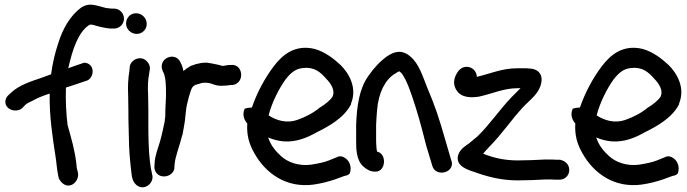

<svg xmlns="http://www.w3.org/2000/svg" viewBox="-20 -766 2961 827"><path d="M46 -290C57 -290 68 -293 77 -301V-302L91 -316C94 -319 104 -325 122 -333C141 -344 164 -353 194 -363C192 -265 207 -172 219 -93C223 -70 225 -37 230 -13L233 1C235 8 246 21 250 24C284 51 322 14 316 -22L313 -33C311 -38 310 -46 309 -60C302 -121 288 -166 271 -228C265 -276 262 -334 264 -389C307 -402 323 -409 355 -419C381 -429 390 -475 361 -491C354 -495 344 -498 337 -494L313 -486C303 -483 291 -478 274 -472C292 -553 317 -626 362 -657C366 -659 369 -660 369 -660C374 -660 378 -660 384 -658C400 -653 430 -645 455 -643H471C495 -643 514 -662 514 -686C514 -708 496 -729 471 -729H460C454 -730 445 -730 435 -732C417 -736 391 -746 369 -746C356 -746 343 -742 329 -733C283 -699 250 -643 230 -577C217 -539 207 -496 200 -446C186 -441 170 -435 156 -430C115 -416 61 -399 28 -367L14 -354C7 -347 3 -337 3 -327C3 -304 25 -290 46 -290Z M569 -620C593 -620 612 -639 612 -663C612 -688 591 -709 566 -709C540 -709 523 -687 523 -665C523 -639 545 -620 569 -620ZM533 -291C533 -268 533 -243 534 -217L536 -138C537 -100 544 -35 548 -7V-5C550 0 550 1 552 8C555 18 564 28 569 32C601 57 644 24 636 -12C617 -87 619 -199 619 -291C619 -315 618 -337 618 -357V-358C616 -390 617 -421 622 -446L625 -465C628 -479 622 -491 616 -498C590 -532 544 -510 539 -480V-479L537 -458C532 -429 530 -394 532 -356C532 -336 533 -314 533 -291Z M983 -400C1037 -409 1027 -494 973 -486H964C957 -485 951 -484 940 -482C940 -482 937 -482 935 -483L920 -487C911 -489 902 -491 896 -492L879 -495C856 -499 835 -492 821 -489L819 -488L801 -482L800 -481C791 -476 779 -468 770 -460C768 -472 764 -485 758 -496C737 -547 659 -516 680 -462C684 -452 686 -451 688 -444C694 -423 695 -395 695 -365C695 -352 695 -340 694 -332V-330C694 -315 692 -302 692 -286V-270C692 -260 689 -246 689 -241C683 -214 677 -183 669 -156C661 -128 648 -98 646 -65L645 -46C645 -29 658 -6 686 -6C709 -6 727 -21 731 -39V-41L732 -59C736 -97 754 -138 765 -184L766 -185C770 -211 777 -239 779 -271C781 -290 783 -309 787 -322L793 -347L801 -373C807 -392 814 -400 835 -404L847 -408C858 -411 873 -410 886 -407C895 -405 912 -394 944 -397C952 -397 962 -398 975 -400Z M1492 -320C1520 -389 1482 -451 1447 -486C1416 -515 1378 -543 1336 -555C1251 -576 1196 -530 1158 -479C1123 -433 1087 -368 1065 -303C1047 -302 1037 -299 1034 -298C1021 -270 1034 -247 1045 -234C1042 -183 1053 -146 1075 -107C1124 -19 1213 45 1331 29C1365 24 1396 16 1425 6L1463 -8C1477 -10 1483 -15 1486 -18C1498 -48 1483 -75 1467 -85C1458 -92 1446 -95 1435 -91L1434 -90L1394 -74C1376 -67 1352 -62 1322 -57C1266 -49 1218 -68 1190 -94C1167 -115 1146 -140 1135 -174C1156 -165 1178 -159 1202 -157C1257 -153 1305 -174 1342 -195C1392 -220 1461 -256 1492 -317ZM1137 -269C1151 -325 1182 -385 1210 -424C1233 -453 1253 -470 1285 -473C1332 -479 1360 -456 1384 -428C1406 -406 1424 -377 1413 -351C1404 -335 1381 -317 1360 -304H1359C1332 -281 1297 -262 1259 -249C1215 -234 1170 -247 1137 -269Z M1547 -47C1559 -37 1574 -27 1592 -27H1600C1619 -27 1634 -46 1634 -70C1634 -92 1623 -109 1604 -113C1602 -121 1600 -143 1600 -165V-227C1601 -247 1602 -268 1604 -290C1610 -367 1639 -422 1680 -448H1681C1699 -460 1699 -461 1706 -454C1711 -450 1717 -441 1726 -424C1735 -406 1744 -383 1753 -357C1779 -280 1791 -237 1816 -138L1842 -52C1855 -3 1936 -19 1926 -70L1925 -71L1899 -160C1870 -262 1854 -309 1820 -389C1801 -436 1785 -492 1747 -523C1711 -554 1678 -544 1648 -524C1618 -503 1590 -473 1566 -438C1527 -383 1517 -308 1514 -228V-165C1514 -127 1513 -76 1547 -47Z M2044 -350C2103 -363 2150 -386 2208 -386H2222L2183 -347C2132 -294 2088 -228 2036 -178C2022 -167 2011 -157 2001 -149C1989 -140 1962 -126 1953 -97V-96C1941 -49 2000 -34 2014 -28H2015C2076 -6 2135 11 2210 11C2250 11 2291 9 2330 7C2351 7 2366 7 2372 8H2385C2414 10 2432 -11 2432 -34C2432 -60 2411 -74 2395 -77L2393 -78H2377C2367 -79 2351 -79 2329 -79H2328C2290 -77 2248 -75 2210 -75C2151 -75 2103 -87 2061 -104C2068 -112 2076 -122 2086 -132C2112 -158 2141 -193 2164 -222L2200 -267C2221 -292 2236 -309 2259 -330C2276 -347 2306 -373 2312 -412C2318 -452 2292 -467 2270 -470C2262 -471 2253 -471 2246 -472H2208C2142 -472 2090 -448 2034 -435C2032 -477 1982 -493 1956 -462C1945 -448 1923 -414 1946 -378C1966 -345 2008 -344 2044 -350Z M2905 -320C2933 -389 2895 -451 2860 -486C2829 -515 2791 -543 2749 -555C2664 -576 2609 -530 2571 -479C2536 -433 2500 -368 2478 -303C2460 -302 2450 -299 2447 -298C2434 -270 2447 -247 2458 -234C2455 -183 2466 -146 2488 -107C2537 -19 2626 45 2744 29C2778 24 2809 16 2838 6L2876 -8C2890 -10 2896 -15 2899 -18C2911 -48 2896 -75 2880 -85C2871 -92 2859 -95 2848 -91L2847 -90L2807 -74C2789 -67 2765 -62 2735 -57C2679 -49 2631 -68 2603 -94C2580 -115 2559 -140 2548 -174C2569 -165 2591 -159 2615 -157C2670 -153 2718 -174 2755 -195C2805 -220 2874 -256 2905 -317ZM2550 -269C2564 -325 2595 -385 2623 -424C2646 -453 2666 -470 2698 -473C2745 -479 2773 -456 2797 -428C2819 -406 2837 -377 2826 -351C2817 -335 2794 -317 2773 -304H2772C2745 -281 2710 -262 2672 -249C2628 -234 2583 -247 2550 -269Z"/></svg>

Font: Stray Cat
Style: BlkCn
Weight: 900
Version: Version 1.0